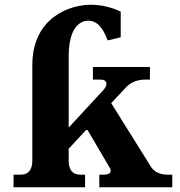

<svg xmlns="http://www.w3.org/2000/svg" viewBox="-20 -788 757 808"><path d="M616 -85 448 -354 511 -421C530 -442 560 -453 590 -453H611V-506H371V-453H404C430 -453 437 -433 415 -409L269 -251V-549C269 -682 324 -701 352 -701C384 -701 411 -678 433 -618L488 -631V-739C453 -756 409 -768 362 -768C274 -768 116 -715 116 -513V-111C116 -74 99 -53 69 -53H37V0H338V-53H316C286 -53 269 -74 269 -111V-162L346 -245L440 -85C453 -65 444 -53 417 -53H398V0H705V-53H684C654 -53 629 -65 616 -85Z"/></svg>

Font: LT Superior Serif ExtraBold
Style: Regular
Weight: 800
Designer: Daniel Lyons
Foundry: LyonsType
Version: Version 2.120;FEAKit 1.0